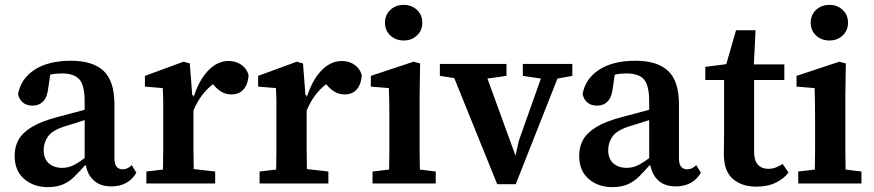

<svg xmlns="http://www.w3.org/2000/svg" viewBox="-20 -752 3582 787"><path d="M436 12Q393 12 366.5 -10.5Q340 -33 332 -74H328Q306 -49 285.5 -28.5Q265 -8 239 3.5Q213 15 176 15Q118 15 79 -18.5Q40 -52 40 -114Q40 -150 56 -179Q72 -208 110.5 -231.5Q149 -255 218 -273Q246 -280 273 -287.5Q300 -295 327 -302V-335Q327 -402 305.5 -426.5Q284 -451 234 -451Q222 -451 210.5 -450Q199 -449 186 -446L178 -393Q174 -354 157 -336.5Q140 -319 114 -319Q89 -319 74 -331.5Q59 -344 54 -366Q65 -429 121.5 -466Q178 -503 271 -503Q360 -503 404.5 -461.5Q449 -420 449 -324V-104Q449 -79 458 -68.5Q467 -58 483 -58Q503 -58 520 -75L539 -44Q506 12 436 12ZM159 -137Q159 -101 180 -82.5Q201 -64 235 -64Q258 -64 278.5 -73.5Q299 -83 327 -104V-260Q307 -253 287.5 -247Q268 -241 248 -235Q194 -218 176.5 -192.5Q159 -167 159 -137Z M580 0V-49L648 -57Q649 -95 649 -137Q649 -179 649 -213V-267Q649 -305 649 -332.5Q649 -360 647 -391L574 -397V-441L732 -499L758 -492L768 -362L773 -361V-355H774Q797 -426 834.5 -464Q872 -502 917 -502Q948 -502 970 -486Q992 -470 999 -444Q997 -408 979 -386.5Q961 -365 929 -365Q907 -365 890 -374.5Q873 -384 858 -401L853 -407Q801 -367 773 -299V-213Q773 -179 773 -138Q773 -97 774 -59L862 -49V0Z M1044 0V-49L1112 -57Q1113 -95 1113 -137Q1113 -179 1113 -213V-267Q1113 -305 1113 -332.5Q1113 -360 1111 -391L1038 -397V-441L1196 -499L1222 -492L1232 -362L1237 -361V-355H1238Q1261 -426 1298.5 -464Q1336 -502 1381 -502Q1412 -502 1434 -486Q1456 -470 1463 -444Q1461 -408 1443 -386.5Q1425 -365 1393 -365Q1371 -365 1354 -374.5Q1337 -384 1322 -401L1317 -407Q1265 -367 1237 -299V-213Q1237 -179 1237 -138Q1237 -97 1238 -59L1326 -49V0Z M1507 0V-49L1575 -57Q1576 -95 1576 -137Q1576 -179 1576 -213V-264Q1576 -302 1575.5 -331Q1575 -360 1574 -391L1500 -397V-441L1675 -499L1702 -492L1700 -358V-213Q1700 -179 1700 -137Q1700 -95 1701 -57L1766 -49V0ZM1635 -586Q1602 -586 1580 -606.5Q1558 -627 1558 -659Q1558 -691 1580 -711.5Q1602 -732 1635 -732Q1667 -732 1689 -711.5Q1711 -691 1711 -659Q1711 -627 1689 -606.5Q1667 -586 1635 -586Z M2123 -441V-490H2326V-441L2265 -430L2094 3H2018L1842 -432L1783 -441V-490H2056V-441L1978 -430L2093 -114L2107 -176L2197 -430Z M2750 12Q2707 12 2680.5 -10.5Q2654 -33 2646 -74H2642Q2620 -49 2599.5 -28.5Q2579 -8 2553 3.5Q2527 15 2490 15Q2432 15 2393 -18.5Q2354 -52 2354 -114Q2354 -150 2370 -179Q2386 -208 2424.5 -231.5Q2463 -255 2532 -273Q2560 -280 2587 -287.5Q2614 -295 2641 -302V-335Q2641 -402 2619.5 -426.5Q2598 -451 2548 -451Q2536 -451 2524.5 -450Q2513 -449 2500 -446L2492 -393Q2488 -354 2471 -336.5Q2454 -319 2428 -319Q2403 -319 2388 -331.5Q2373 -344 2368 -366Q2379 -429 2435.5 -466Q2492 -503 2585 -503Q2674 -503 2718.5 -461.5Q2763 -420 2763 -324V-104Q2763 -79 2772 -68.5Q2781 -58 2797 -58Q2817 -58 2834 -75L2853 -44Q2820 12 2750 12ZM2473 -137Q2473 -101 2494 -82.5Q2515 -64 2549 -64Q2572 -64 2592.5 -73.5Q2613 -83 2641 -104V-260Q2621 -253 2601.5 -247Q2582 -241 2562 -235Q2508 -218 2490.5 -192.5Q2473 -167 2473 -137Z M3081 13Q3020 13 2983.5 -19Q2947 -51 2947 -121Q2947 -142 2947.5 -162.5Q2948 -183 2948 -209V-424H2871V-478L2957 -489L2997 -628H3077L3070 -488H3195V-424H3071V-131Q3071 -94 3086.5 -77Q3102 -60 3129 -60Q3146 -60 3160 -65.5Q3174 -71 3188 -80L3212 -45Q3195 -21 3161.5 -4Q3128 13 3081 13Z M3252 0V-49L3320 -57Q3321 -95 3321 -137Q3321 -179 3321 -213V-264Q3321 -302 3320.5 -331Q3320 -360 3319 -391L3245 -397V-441L3420 -499L3447 -492L3445 -358V-213Q3445 -179 3445 -137Q3445 -95 3446 -57L3511 -49V0ZM3380 -586Q3347 -586 3325 -606.5Q3303 -627 3303 -659Q3303 -691 3325 -711.5Q3347 -732 3380 -732Q3412 -732 3434 -711.5Q3456 -691 3456 -659Q3456 -627 3434 -606.5Q3412 -586 3380 -586Z"/></svg>

Font: Source Serif 4 SmText Semibold
Style: Regular
Weight: 600
Designer: Frank Grießhammer
Foundry: Adobe
Version: Version 4.005;hotconv 1.1.0;makeotfexe 2.6.0